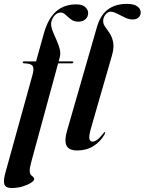

<svg xmlns="http://www.w3.org/2000/svg" viewBox="-49 -748 728 966"><path d="M65.5 -434Q65.5 -439 72 -439H132.5L171.5 -579Q192.5 -654.5 233 -690.2Q273.5 -726 334 -726Q364.5 -726 379.5 -712.8Q394.5 -699.5 394.5 -682Q394.5 -663.5 381 -651.2Q367.5 -639 344.5 -639Q323 -639 308 -650.5Q293 -662 281.2 -673.5Q269.5 -685 256.5 -685Q240 -685 226.8 -671.2Q213.5 -657.5 209 -637Q206 -619 214 -597.2Q222 -575.5 233 -551.8Q244 -528 250.8 -504Q257.5 -480 251 -457L246 -439H314Q320 -439 320 -434.5Q320 -429.5 311 -429.5H243.5L109.5 62.5Q100.5 95 100.5 111Q100.5 129.5 111.8 137.2Q123 145 123 153.5Q123 161 107 171.5Q91 182 65.2 190Q39.5 198 9.5 198Q-19.5 198 -26.5 180.5Q-33.5 163 -22 121.5L115 -373Q123.5 -404.5 115 -416.5Q106.5 -428.5 72 -429.5Q65.5 -429.5 65.5 -434ZM589.5 -728.5Q625 -728.5 642 -715.8Q659 -703 659 -686Q659 -670.5 648.2 -660.2Q637.5 -650 618 -650Q599.5 -650 579.5 -659.8Q559.5 -669.5 540.8 -679.2Q522 -689 507.5 -689Q493 -689 481.5 -674.5Q470 -660 470 -642Q470 -627 480.5 -612.8Q491 -598.5 503 -580.2Q515 -562 520.2 -536Q525.5 -510 515 -471.5L410.5 -109Q397.5 -64.5 400.8 -50Q404 -35.5 416.5 -35.5Q427 -35.5 439.8 -44.5Q452.5 -53.5 471 -77Q476 -84 478.5 -83.5Q482.5 -82.5 477.5 -72.5Q457 -36 421.8 -13.5Q386.5 9 340 9Q297 9 285.5 -15.8Q274 -40.5 288 -89L438 -609.5Q455.5 -671.5 493.5 -700Q531.5 -728.5 589.5 -728.5Z"/></svg>

Font: Fraunces 144pt SemiBold
Style: Italic
Weight: 600
Italic angle: -16°
Version: Version 1.000;[0bf87f6ff]